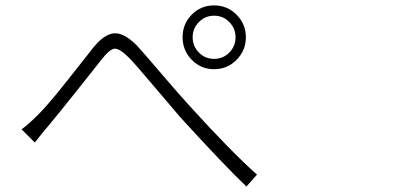

<svg xmlns="http://www.w3.org/2000/svg" viewBox="-20 -722 1540 708"><path d="M690.4 -585Q690.4 -551.8 713.4 -528.3Q736.3 -504.9 769.5 -504.9Q802.7 -504.9 825.7 -528.3Q848.6 -551.8 848.6 -585Q848.6 -617.2 825.7 -640.6Q802.7 -664.1 769.5 -664.1Q736.3 -664.1 713.4 -640.6Q690.4 -617.2 690.4 -585ZM886.7 -585Q886.7 -536.1 852.5 -501.5Q818.4 -466.8 769.5 -466.8Q720.7 -466.8 687 -501.5Q653.3 -536.1 653.3 -585Q653.3 -633.8 687 -668Q720.7 -702.1 769.5 -702.1Q818.4 -702.1 852.5 -667.5Q886.7 -632.8 886.7 -585ZM59.6 -245.1Q86.9 -264.6 125 -303.7Q149.4 -328.1 185.1 -371.6Q220.7 -415 265.1 -471.7Q309.6 -528.3 325.2 -547.9Q364.3 -595.7 399.9 -599.1Q435.5 -602.5 483.4 -555.7Q506.8 -530.3 575.2 -450.2Q643.6 -370.1 678.7 -332Q834 -161.1 927.7 -78.1L888.7 -34.2Q810.5 -108.4 644.5 -290Q617.2 -321.3 549.8 -401.4Q482.4 -481.4 457 -507.8Q420.9 -543.9 402.8 -542.5Q384.8 -541 356.4 -504.9Q345.7 -491.2 270 -396Q194.3 -300.8 163.1 -263.7Q141.6 -239.3 108.4 -196.3Z"/></svg>

Font: Bpmf Zihi Sans Light
Style: Light
Weight: 300
Foundry: But Ko
Version: Version 1.320